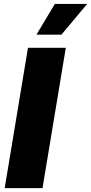

<svg xmlns="http://www.w3.org/2000/svg" viewBox="-20 -975 472 995"><path d="M321 -727.3 200.3 0H4.3L125 -727.3ZM169 -795.5 264.2 -954.5H431.8L298.3 -795.5Z"/></svg>

Font: Karasuma Gothic
Style: Italic
Weight: 900
Italic angle: -9.39999°
Designer: Rasmus Andersson / Ryoko Nishizuka
Foundry: Genbu
Version: Version 1.00